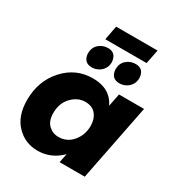

<svg xmlns="http://www.w3.org/2000/svg" viewBox="-206 -1031 1098 1176"><g transform="rotate(30 343.0 -442.5)"><path d="M233 7Q144 7 83.5 -56Q23 -119 23 -231Q23 -365 105 -456Q187 -547 308 -547Q430 -547 476 -451L494 -541H671L564 0H386L399 -64Q328 7 233 7ZM302 -130Q362 -130 401 -176.5Q440 -223 440 -287Q440 -335 414.5 -367Q389 -399 339 -399Q286 -399 244 -355.5Q202 -312 202 -242Q202 -186 231.5 -158Q261 -130 302 -130ZM266 -601Q208 -601 203 -663Q203 -706 230.5 -730Q258 -754 295 -754Q352 -754 357 -691Q357 -661.5 343.2 -641.5Q329.5 -621.5 308.5 -611.2Q287.5 -601 266 -601ZM544 -792H252L271 -892H564ZM461 -601Q403 -601 398 -663Q398 -706 425.5 -730Q453 -754 490 -754Q548 -754 552 -691Q552 -661.5 538.2 -641.5Q524.5 -621.5 503.5 -611.2Q482.5 -601 461 -601Z"/></g></svg>

Font: Argentum Novus
Style: Bold Italic
Weight: 700
Designer: Julieta Ulanovsky (font) & Cristiano Sobral (main changes)
Foundry: Julieta Ulanovsky (font) & Cristiano Sobral (main changes)
Version: Version 3.00;November 27, 2020;FontCreator 13.0.0.2655 64-bi